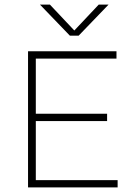

<svg xmlns="http://www.w3.org/2000/svg" viewBox="-20 -819 579 839"><path d="M102.5 0V-595H489V-563H136.5V-32H494V0ZM124 -290V-322H448V-290ZM285.5 -663 154.5 -799H198L312.5 -677.5H297L411.5 -799H454.5L323.5 -663Z"/></svg>

Font: Encode Sans SC SemiExpanded Thin
Style: Regular
Weight: 250
Width: 6
Designer: Multiple Designers
Foundry: Impallari Type
Version: Version 3.002